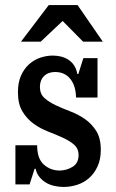

<svg xmlns="http://www.w3.org/2000/svg" viewBox="-20 -730 458 760"><path d="M117 -62 97 0H41V-155H127Q127 -102 153.5 -78.5Q180 -55 216 -55Q243 -55 267 -69.5Q291 -84 291 -116Q291 -142 273 -157.5Q255 -173 228.5 -185Q202 -197 171 -209Q140 -221 113.5 -240Q87 -259 69 -288.5Q51 -318 51 -365Q51 -404 63.5 -431.5Q76 -459 96 -476.5Q116 -494 140.5 -502Q165 -510 189 -510Q206 -510 222 -506Q238 -502 251.5 -493Q265 -484 274 -470Q283 -456 286 -437H290L310 -500H366V-344H281Q280 -391 258 -418Q236 -445 198 -445Q171 -445 154.5 -429Q138 -413 138 -386Q138 -358 156 -342Q174 -326 200.5 -313.5Q227 -301 258.5 -289Q290 -277 316.5 -258.5Q343 -240 361 -211.5Q379 -183 379 -137Q379 -99 366 -71Q353 -43 332.5 -25Q312 -7 285.5 1.5Q259 10 232 10Q214 10 195.5 6Q177 2 162 -7Q147 -16 136 -29.5Q125 -43 121 -62ZM387 -565H309L228 -647L141 -565H63L173 -710H287Z"/></svg>

Font: Hermeneus One
Style: Regular
Weight: 400
Designer: Rodrigo Fuenzalida, Pablo Impallari
Foundry: Pablo Impallari, Rodrigo Fuenzalida
Version: Version 1.002; ttfautohint (v0.93) -l 8 -r 50 -G 200 -x 14 -